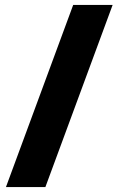

<svg xmlns="http://www.w3.org/2000/svg" viewBox="-20 -744 476 774"><path d="M434 -724H275L4 10H163Z"/></svg>

Font: Noto Sans Arabic SemCond Blk
Style: Regular
Weight: 900
Width: 4
Designer: Monotype Design Team, Nadine Chahine, Nizar Qandah and Khaled Hosny
Foundry: Monotype Imaging Inc.
Version: Version 2.012